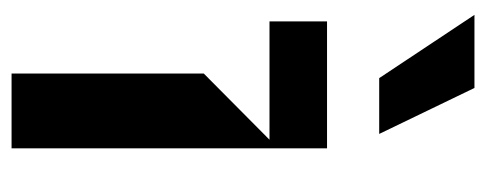

<svg xmlns="http://www.w3.org/2000/svg" viewBox="-274 -566 840 332"><g transform="rotate(90 146.0 -400.0)"><path d="M236.5 0H107.2V-332.4L221.6 -446H17V-545.5H236.5ZM211.6 -635.7H115.1L5.7 -800.4H132.1Z"/></g></svg>

Font: Riot Sans
Style: Bold
Weight: 600
Designer: Rasmus Andersson
Foundry: rsms
Version: Version 4.001